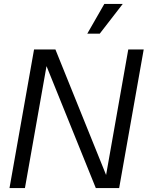

<svg xmlns="http://www.w3.org/2000/svg" viewBox="-20 -950 774 970"><path d="M28 0H106L215 -616L464 0H582L706 -700H628L516 -66L260 -700H152ZM421 -780H484L600 -930H507Z"/></svg>

Font: Uncut Sans
Style: Italic
Weight: 400
Italic angle: -10°
Designer: Kasper Nordkvist
Foundry: Uncut Type
Version: Version 1.111;FEAKit 1.0